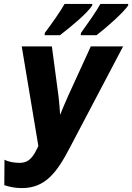

<svg xmlns="http://www.w3.org/2000/svg" viewBox="-20 -951 675 981"><path d="M208 -771H286C339 -811 428 -885 451 -923L452 -931H310C289 -894 249 -836 209 -783ZM392 -771H473C523 -809 610 -886 635 -923V-931H493C472 -893 432 -836 394 -783ZM92 10C212 10 271 -71 335 -193L609 -714H444L330 -465C315 -432 300 -396 287 -364C286 -389 282 -435 279 -459L245 -714H91L176 -205C150 -150 130 -119 80 -119C55 -119 25 -123 3 -135L2 -5C28 4 58 10 92 10Z"/></svg>

Font: Noto Sans Display SemiCondensed Extra
Style: Italic
Weight: 800
Width: 4
Italic angle: -12°
Designer: Monotype Design Team
Foundry: Monotype Imaging Inc.
Version: Version 1.900